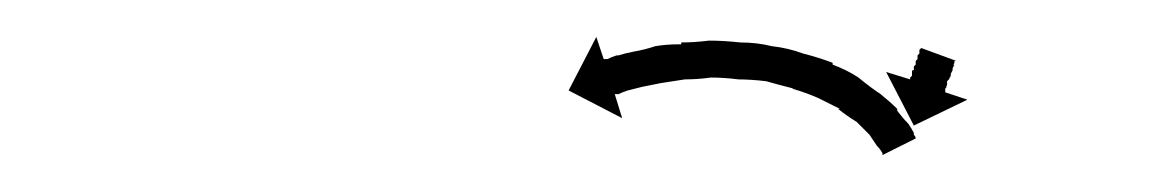

<svg xmlns="http://www.w3.org/2000/svg" viewBox="-20 -581 631 104"><path d="M497 -548Q497 -548 497 -548Q497 -547 497 -547Q496 -545 497 -546Q496 -544 496 -544Q496 -543 496 -543Q496 -543 495 -541Q495 -541 495 -540Q494 -538 494 -538Q494 -538 493 -537Q493 -536 493 -535Q492 -533 493 -534Q493 -534 492 -533Q492 -532 492 -532Q492 -532 492 -531Q492 -531 492 -531L504 -527L475 -513L460 -542L473 -538Q473 -538 473 -538Q473 -539 473 -538Q473 -539 473 -539Q474 -540 474 -540Q474 -542 474 -542Q474 -542 474 -542.5Q474 -543 475 -543Q475 -544 475 -545Q475 -545 475.5 -545.5Q476 -546 476 -546Q476 -547 476 -548Q477 -549 477 -549Q477 -550 477 -551Q478 -552 478 -552Q478 -552 478 -553Q478 -554 478 -554Q479 -555 479 -555Q479 -555 479 -555Q479 -555 479 -555L498 -548Q497 -548 497 -548ZM458 -499Q458 -499 458 -499Q458 -499 458 -499Q458 -499 458 -498.5Q458 -498 458 -498Q457 -500 455 -502Q455 -502 455 -502Q455 -502 455 -502Q455 -502 455 -502Q455 -502 455 -502Q453 -505 451 -508Q451 -508 451 -508Q451 -508 451 -508Q451 -508 451 -508Q451 -508 451 -508Q448 -511 444 -515Q444 -515 444 -515Q444 -515 444 -515Q444 -515 444 -515Q444 -515 444 -515Q439 -518 434 -522Q434 -522 434 -522Q434 -522 434 -522Q434 -522 434.5 -522Q435 -522 435 -522Q429 -525 423 -528Q423 -528 423 -528Q423 -528 423 -528Q423 -528 423 -528Q423 -528 423 -528Q416 -531 409 -533Q409 -533 409 -533Q409 -533 409 -533Q409 -533 409.5 -533Q410 -533 410 -533Q402 -535 395 -537Q395 -537 395 -537Q395 -537 395 -537Q395 -537 395 -537Q395 -537 395 -537Q387 -538 379 -538Q379 -538 379.5 -538Q380 -538 380 -538Q380 -538 380 -538Q380 -538 380 -538Q372 -539 365 -539Q365 -539 365 -539Q365 -539 365 -539Q365 -539 365 -539Q365 -539 365 -539Q358 -538 351 -538Q351 -538 351 -538Q351 -538 351 -538Q351 -538 351 -538Q351 -538 351 -538Q344 -537 338 -536Q338 -536 338 -536Q338 -536 338 -536Q338 -536 338 -536Q338 -536 338 -536Q333 -535 328 -534Q328 -534 328 -534Q328 -534 328 -534Q328 -534 328 -534Q328 -534 328 -534Q324 -533 320 -532Q320 -532 320 -532Q320 -532 320 -532Q320 -532 320 -532Q320 -532 320 -532Q317 -531 315 -530Q315 -530 315 -530Q315 -530 315 -530Q315 -530 315 -530Q315 -530 315 -530Q314 -530 313 -530L317 -517L288 -532L303 -561L307 -549Q308 -549 309 -549Q309 -549 309 -549Q309 -549 309 -549Q309 -549 309 -549Q309 -549 309 -549Q311 -550 314 -551Q314 -551 314 -551Q314 -551 314 -551Q314 -551 314.5 -551Q315 -551 315 -551Q318 -552 323 -553Q323 -553 323 -553Q323 -553 323 -553Q323 -553 323 -553Q323 -553 323 -553Q329 -554 335 -556Q335 -556 335 -556Q335 -556 335 -556Q335 -556 335 -556Q335 -556 335 -556Q341 -557 348 -557Q348 -557 348.5 -557Q349 -557 349 -557Q349 -558 349 -558Q349 -558 349 -558Q356 -558 364 -559Q364 -559 364 -559Q364 -559 364 -559Q364 -559 364 -559Q364 -559 364 -559Q372 -559 381 -558Q381 -558 381 -558Q381 -558 381 -558Q381 -558 381 -558Q381 -558 381 -558Q390 -558 398 -556Q398 -556 398 -556Q398 -556 398 -556Q398 -556 398 -556Q398 -556 398 -556Q407 -555 415 -552Q415 -552 415 -552Q415 -552 415 -552Q415 -552 415 -552Q415 -552 415 -552Q423 -550 431 -547Q431 -547 431 -546.5Q431 -546 431 -546Q431 -546 431 -546Q431 -546 431 -546Q439 -543 445 -539Q445 -539 445 -539Q445 -539 445 -539Q445 -539 445 -539Q445 -539 445 -539Q451 -534 457 -530Q457 -530 457 -530Q457 -530 457 -530Q457 -530 457 -530Q457 -530 457 -530Q462 -526 466 -522Q466 -522 466 -521.5Q466 -521 466 -521Q466 -521 466 -521Q466 -521 466 -521Q469 -517 472 -514Q472 -514 472 -514Q472 -514 472 -514Q472 -514 472 -514Q472 -514 472 -514Q474 -511 475 -509Q475 -509 475 -508.5Q475 -508 475 -508Q475 -508 475 -508Q475 -508 475 -508Q476 -507 476 -506L458 -497Q458 -498 458 -499Z"/></svg>

Font: FRB American Cursive Just Arrows Light
Style: Italic
Weight: 300
Italic angle: -25°
Version: Version 2.0;Modular Font Editor K font №1